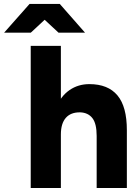

<svg xmlns="http://www.w3.org/2000/svg" viewBox="-98 -935 697 955"><path d="M54.8 -707H204.8V0H54.8ZM382.8 -258.8H533V0H382.8ZM301 -376.2Q254.2 -377 229.5 -348.9Q204.8 -320.8 204.8 -266.2H158Q158 -345.2 181.6 -401.4Q205.2 -457.6 248.1 -487.1Q291 -516.6 346.6 -516.6Q439.2 -516.6 486.2 -460.5Q533.2 -404.4 533 -286.8V-258.8H382.8Q382.8 -320.2 361.6 -347.4Q340.4 -374.6 301 -376.2ZM50 -905.6V-915.4H199.4L325 -772.4H193.2ZM49 -915.4H198.4V-905.6L55 -772.4H-77.6Z"/></svg>

Font: 寒蝉端黑体 Light
Style: Regular
Weight: 300
Designer: ChillDuanSans {Warren2060}; 
Source Han Sans {Ryoko NISHIZUKA 西塚涼子 (kana, bopomofo & ideographs); Paul D. Hunt (Latin, G
Foundry: ChillType&Adobe
Version: Version 1.300;Glyphs 3.3 (3306)